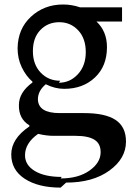

<svg xmlns="http://www.w3.org/2000/svg" viewBox="-20 -565 597 858"><path d="M275.4 251C354.5 251 418.9 233.4 468.8 197.3C518.6 161.1 543 118.2 543 67.4C543 23.4 527.3 -8.8 496.1 -29.3C464.8 -49.8 418 -59.6 355.5 -59.6H247.1C182.6 -59.6 150.4 -80.1 149.4 -121.1C149.4 -146.5 161.1 -168.9 184.6 -188.5C211.9 -174.8 239.3 -168 266.6 -168C322.3 -168 368.2 -184.6 404.3 -218.8C440.4 -252.9 458 -297.9 458 -354.5C458 -401.4 442.4 -439.5 411.1 -468.8H525.4V-532.2H337.9C312.5 -541 287.1 -544.9 261.7 -544.9C205.1 -544.9 157.2 -526.4 118.2 -490.2C79.1 -454.1 59.6 -407.2 58.6 -349.6C58.6 -319.3 64.5 -291 77.1 -264.6C89.8 -238.3 105.5 -216.8 125 -200.2V-196.3C85 -167 64.5 -133.8 64.5 -95.7C63.5 -54.7 79.1 -24.4 111.3 -4.9V0C57.6 36.1 30.3 78.1 30.3 125C30.3 170.9 49.8 207 89.8 233.4C129.9 259.8 183.6 273.4 251 273.4ZM249 -204.1C214.8 -204.1 185.5 -215.8 162.1 -240.2C138.7 -264.6 127 -296.9 127 -335.9C127 -376 137.7 -407.2 160.2 -430.7C182.6 -454.1 210.9 -465.8 245.1 -465.8C279.3 -465.8 307.6 -453.1 330.1 -428.7C352.5 -404.3 363.3 -372.1 363.3 -332C363.3 -292 351.6 -258.8 328.1 -233.4C304.7 -208 276.4 -195.3 243.2 -195.3ZM255.9 225.6C205.1 225.6 165 216.8 135.7 199.2C106.4 181.6 91.8 158.2 91.8 128.9C91.8 92.8 111.3 60.5 150.4 33.2C175.8 39.1 198.2 42 218.8 42H317.4C355.5 42 383.8 47.9 402.3 59.6C420.9 71.3 429.7 89.8 429.7 115.2C429.7 146.5 413.1 173.8 379.9 197.3C346.7 220.7 303.7 232.4 251 232.4Z"/></svg>

Font: Gen Shin Gothic P Normal
Style: Regular
Weight: 300
Designer: [Source Han Sans]
Ryoko NISHIZUKA  (kana & ideographs); Paul D. Hunt (Latin, Greek & Cyrillic); Wenlong ZHANG  (bopomofo
Version: Version 1.002.20150607